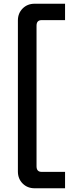

<svg xmlns="http://www.w3.org/2000/svg" viewBox="-20 -770 387 1030"><path d="M166 240Q127 240 101.5 214.5Q76 189 76 150V-660Q76 -699 101.5 -724.5Q127 -750 166 -750H329V-662H203Q176 -662 176 -632V122Q176 152 203 152H329V240Z"/></svg>

Font: Space Grotesk Light Medium
Style: Regular
Weight: 500
Version: Version 2.000